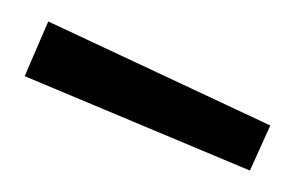

<svg xmlns="http://www.w3.org/2000/svg" viewBox="-20 -757 272 179"><path d="M3 -686 25 -737 232 -640 213 -598Z"/></svg>

Font: Cairo Light
Style: Regular
Weight: 300
Designer: Mohamed Gaber, Accademia di Belle Arti di Urbino and others
Foundry: Kief Type Foundry, Accademia di Belle Arti di Urbino and others
Version: Version 3.011